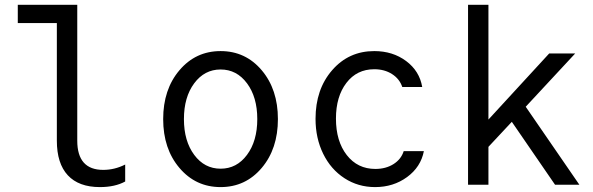

<svg xmlns="http://www.w3.org/2000/svg" viewBox="-20 -760 2438 790"><path d="M297.9 -181.2Q297.9 -61 404.8 -61Q451.7 -61 495.1 -83V-13.2Q453.1 9.8 391.1 9.8Q304.2 9.8 259 -38.8Q213.9 -87.4 213.9 -181.2V-665H53.2V-740.2H297.9Z M1056.9 -69.1Q990.2 9.8 887.7 9.8Q785.2 9.8 718.3 -69.1Q651.4 -147.9 651.4 -270Q651.4 -392.1 718.3 -470.9Q785.2 -549.8 887.7 -549.8Q990.2 -549.8 1056.9 -470.9Q1123.5 -392.1 1123.5 -270Q1123.5 -147.9 1056.9 -69.1ZM779.1 -122.8Q821.3 -65.9 887.7 -65.9Q954.1 -65.9 996.3 -122.8Q1038.6 -179.7 1038.6 -270Q1038.6 -360.4 996.3 -417.2Q954.1 -474.1 887.7 -474.1Q821.3 -474.1 779.1 -417.2Q736.8 -360.4 736.8 -270Q736.8 -179.7 779.1 -122.8Z M1641.1 -138.2H1724.1Q1711.4 -72.8 1655 -31.5Q1598.6 9.8 1523.4 9.8Q1453.6 9.8 1397.5 -26.6Q1341.3 -63 1309.8 -127.2Q1278.3 -191.4 1278.3 -271Q1278.3 -392.6 1346.7 -471.2Q1415 -549.8 1520 -549.8Q1596.2 -549.8 1651.1 -508.8Q1706.1 -467.8 1717.3 -401.9H1635.3Q1624 -435.5 1593 -455.3Q1562 -475.1 1520 -475.1Q1448.2 -475.1 1405.3 -418.9Q1362.3 -362.8 1362.3 -272Q1362.3 -179.2 1406.7 -122.1Q1451.2 -64.9 1524.4 -64.9Q1567.4 -64.9 1598.9 -84.7Q1630.4 -104.5 1641.1 -138.2Z M1905.8 0V-740.2H1989.7V-268.1L2239.7 -540H2346.7L2143.1 -320.8L2363.8 0H2263.7L2085.9 -258.8L1989.7 -155.8V0Z"/></svg>

Font: CommitMono
Style: Regular
Weight: 400
Monospace: yes
Designer: Eigil Nikolajsen
Foundry: Eigil Nikolajsen
Version: Version 1.143